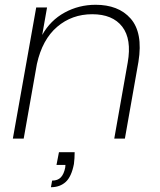

<svg xmlns="http://www.w3.org/2000/svg" viewBox="-20 -574 663 795"><path d="M224.1 56.2H289.1Q289.1 82 286.1 105Q275.9 157.7 252 179.4Q228 201.2 190.9 201.2L195.8 173.8Q219.2 173.8 231.9 160.4Q244.6 147 250 120.1L251 108.9H213.9ZM453.1 0 508.8 -314.9Q525.9 -412.1 486.1 -463.6Q446.3 -515.1 361.8 -515.1Q277.8 -515.1 216.6 -462.9Q155.3 -410.6 132.8 -309.1L78.1 0H33.2L129.9 -543H174.8L154.8 -429.2Q188.5 -489.7 247.6 -522Q306.6 -554.2 376 -554.2Q422.4 -554.2 458.7 -540.3Q495.1 -526.4 520.8 -497.3Q546.4 -468.3 554.7 -423.6Q563 -378.9 553.2 -317.9L497.1 0Z"/></svg>

Font: SVN-Poppins ExtraLight
Style: Italic
Weight: 200
Italic angle: -10°
Designer: Ninad Kale (Devanagari), Jonny Pinhorn (Latin)
Foundry: Indian Type Foundry
Version: Version 3.002 2017